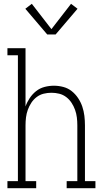

<svg xmlns="http://www.w3.org/2000/svg" viewBox="-20 -988 540 1008"><path d="M19 0V-37H74V-698H19V-735H114V-429Q122 -452 136 -473Q150 -494 169.5 -509.5Q189 -525 213.5 -531.5Q238 -538 263 -538Q288 -538 312.5 -531.5Q337 -525 356.5 -509.5Q376 -494 390 -473Q404 -452 412 -428.5Q420 -405 423 -380Q426 -355 426 -330V-37H481V0H330V-37H386V-330Q386 -351 383.5 -371.5Q381 -392 374 -411.5Q367 -431 355.5 -448.5Q344 -466 327.5 -478.5Q311 -491 291 -496Q271 -501 250 -501Q229 -501 209 -496Q189 -491 172.5 -478.5Q156 -466 144.5 -448.5Q133 -431 126 -411.5Q119 -392 116.5 -371.5Q114 -351 114 -330V-37H170V0ZM228 -807 113 -942 147 -968 250 -835 353 -968 387 -942 272 -807Z"/></svg>

Font: Iosevka Slab Extralight
Style: Regular
Weight: 200
Monospace: yes
Designer: Belleve Invis
Foundry: Belleve Invis
Version: Version 11.1.1; ttfautohint (v1.8.3)